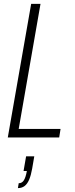

<svg xmlns="http://www.w3.org/2000/svg" viewBox="-20 -706 384 986"><path d="M20 0 140 -686H188L76 -44H291L284 0ZM72 260 76 235Q93 235 102.5 220Q112 205 118 172H101L114 97H156L145 161Q139 195 129.5 217Q120 239 106 249.5Q92 260 72 260Z"/></svg>

Font: Archivo ExtraCondensed Thin
Style: Italic
Weight: 250
Width: 2
Italic angle: -10°
Designer: Hector Gatti
Foundry: Omnibus-Type
Version: Version 2.001